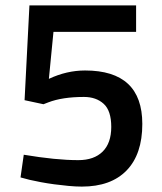

<svg xmlns="http://www.w3.org/2000/svg" viewBox="-20 -680 600 711"><path d="M89 -660H484V-562H178L161 -388Q227 -419 295 -419Q507 -419 507 -221Q507 -109 449 -49Q391 11 283 11Q261 11 234 8.5Q207 6 181 2.5Q155 -1 131 -5.5Q107 -10 90 -14L56 -23L68 -107Q128 -97 178 -92Q228 -87 270 -87Q328 -87 360 -118.5Q392 -150 392 -210Q392 -270 364 -295.5Q336 -321 291 -321Q211 -321 159 -301L141 -294L71 -309Z"/></svg>

Font: Sunflower Medium
Style: Regular
Weight: 500
Designer: JIKJI
Foundry: JIKJI
Version: Version 1.00